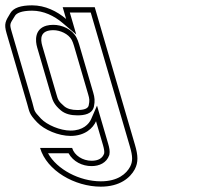

<svg xmlns="http://www.w3.org/2000/svg" viewBox="-64 -503 739 719"><path d="M56.2 -483C13.7 -483 -13.3 -473.5 -24.8 -454.5C-43.5 -423.7 -50 -414.6 -39.3 -378L37.8 -114C46.7 -83.7 44.3 -77.2 74.9 -45C101.8 -16.6 155.4 6 200.4 6C254.6 6 284.5 -23.5 295.6 -49L321.6 40C325.9 54.7 327.4 65.3 326 72C319.6 90 303.9 99 278.9 99C246.1 99 214.4 79.3 206.1 51H86.1C111.1 136.4 216.3 196 313.5 196C384.5 196 423.3 163.2 440.7 131C454.5 104.6 453 78.9 441.6 40L290.8 -476H170.8L183.6 -432C149.3 -461.1 105 -483 56.2 -483ZM204.9 -353C207.7 -347.7 210.4 -340.3 213.2 -331L266.1 -150C271.1 -132.8 272.1 -127.2 268.2 -108.5C265.8 -96.8 251.7 -91 225.8 -91C204.2 -91 187.8 -95.7 176.7 -105C153.9 -124.3 153 -130.7 147.3 -150L94.4 -331C86.5 -358 86.3 -390 135.9 -390C161.1 -390 192.6 -376.3 204.9 -353ZM56.2 -463C98.9 -463 139 -443.7 170.7 -416.8L221.6 -373.6L197.5 -456H275.8L422.4 45.6C433.4 83 433.4 101.7 423.1 121.6C409.2 147.3 377.7 176 313.5 176C233.8 176 149.1 131.5 115.9 71H192.8C210.2 102.4 244 119 278.9 119C308.7 119 334.9 106.5 344.8 78.7L345.3 77.4L345.6 76.1C348.3 63.1 345.4 50.2 340.8 34.4L299.3 -107.5L277.3 -57C269.1 -38.2 246.6 -14 200.4 -14C161.3 -14 111.6 -35.3 89.4 -58.8C60.2 -89.6 66.7 -86.5 57 -119.6L-20.1 -383.6C-29.4 -415.3 -26.7 -412.8 -7.7 -444.1C-2.3 -453.1 15.3 -463 56.2 -463ZM222.5 -362.3C205.5 -394.8 166.9 -410 135.9 -410C126.4 -410 117.8 -409 110 -406.9C63.9 -394.1 68.4 -348.5 75.2 -325.4L128.1 -144.4C133.6 -125.6 139.4 -110.3 163.8 -89.7C180 -76.1 201.5 -71 225.8 -71C251 -71 281.8 -75.6 287.8 -104.4C292 -124.7 290.4 -138.2 285.3 -155.6L232.4 -336.6C229.4 -346.7 226.3 -355.1 222.5 -362.3Z"/></svg>

Font: Din Kursivschrift
Style: BreitLeftGho
Weight: 400
Version: Version 1.089